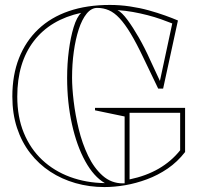

<svg xmlns="http://www.w3.org/2000/svg" viewBox="-20 -743 800 778"><path d="M365 -296V-306H730V-127Q699 -87 659.5 -60Q620 -33 575.5 -16.5Q531 0 487 7.5Q443 15 403 15Q342 15 286 -1Q230 -17 183.5 -47.5Q137 -78 102.5 -122.5Q68 -167 49 -224.5Q30 -282 30 -352Q30 -439 57 -507.5Q84 -576 135 -624.5Q186 -673 259 -698Q332 -723 425 -723Q466 -723 506.5 -717Q547 -711 583 -701Q619 -691 649.5 -680Q680 -669 701 -660L641 -384H621L561 -509Q533 -568 509.5 -607Q486 -646 464.5 -669Q443 -692 421 -701.5Q399 -711 374 -711Q350 -711 331 -687.5Q312 -664 299 -624Q286 -584 279 -533.5Q272 -483 272 -428Q272 -388 278.5 -333Q285 -278 299 -220Q313 -162 337 -112Q361 -62 396 -31Q431 0 478 0Q480 0 482 0Q484 0 485 0V-271ZM405 -1Q360 -27 325.5 -89.5Q291 -152 271.5 -240Q252 -328 252 -428Q252 -485 259 -538.5Q266 -592 278.5 -633Q291 -674 309 -691Q184 -664 117 -576.5Q50 -489 50 -352Q50 -269 76.5 -204.5Q103 -140 151 -95Q199 -50 264 -26Q329 -2 405 -1ZM505 -16Q572 -30 623 -59.5Q674 -89 710 -134V-286H505ZM628 -415 678 -648Q658 -656 632.5 -665Q607 -674 578 -681.5Q549 -689 518.5 -694.5Q488 -700 456 -702Q474 -693 496.5 -662.5Q519 -632 543 -590Q567 -548 588 -501Z"/></svg>

Font: Kalnia Glaze Thin
Style: Bold
Weight: 700
Version: Version 1.110